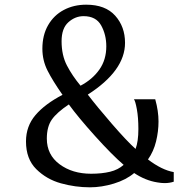

<svg xmlns="http://www.w3.org/2000/svg" viewBox="-20 -784 806 820"><path d="M514 -601Q514 -482 355 -380Q393 -330 457.5 -255.5Q522 -181 559 -148Q571 -180 571 -233Q571 -282 564.5 -317.5Q558 -353 552 -360H643Q657 -310 657 -265Q657 -223 646.5 -180Q636 -137 612 -103Q671 -58 722 -49V-8Q704 -2 683 -2Q669 -2 652 -5Q601 -13 553 -45Q519 -16 466.5 0Q414 16 364 16Q302 16 240.5 -1Q179 -18 135 -61.5Q91 -105 91 -180Q91 -245 131.5 -292.5Q172 -340 247 -379Q205 -439 183 -482.5Q161 -526 161 -576Q161 -634 185.5 -676.5Q210 -719 252.5 -741.5Q295 -764 348 -764Q430 -764 472 -717Q514 -670 514 -601ZM243 -608Q243 -548 266 -504Q289 -460 324 -418Q375 -445 404.5 -487Q434 -529 434 -586Q434 -636 412 -675.5Q390 -715 337 -715Q301 -715 272 -689Q243 -663 243 -608ZM180 -192Q180 -123 234.5 -82.5Q289 -42 369 -42Q415 -42 450 -50.5Q485 -59 508 -80Q458 -123 386 -203Q314 -283 274 -338Q223 -304 201.5 -273.5Q180 -243 180 -192Z"/></svg>

Font: Martel DemiBold
Style: Regular
Weight: 600
Designer: Dan Reynolds
Foundry: Dan Reynolds
Version: Version 1.001; ttfautohint (v1.1) -l 5 -r 5 -G 72 -x 0 -D la